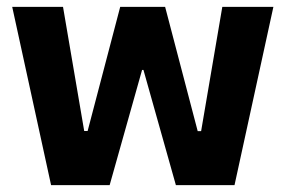

<svg xmlns="http://www.w3.org/2000/svg" viewBox="-20 -540 833 560"><path d="M129 0H299.8L394.4 -336H398.4L493 0H664L777.4 -520H628.4L566.6 -157.6H556.6L461.6 -520H330.6L235.6 -158H225.6L163.8 -520H15.6Z"/></svg>

Font: Fixel Variable
Style: Regular
Weight: 100
Width: 3
Designer: AlfaBravo + MacPaw
Foundry: Kyrylo Tkachov, Marchela Mozhyna, Serhii Makarenko, Maria Weinstein, Zakhar Kryvoshyya
Version: Version 1.211